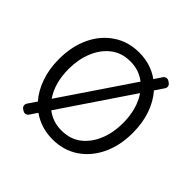

<svg xmlns="http://www.w3.org/2000/svg" viewBox="-145 -712 882 882"><g transform="rotate(45 295.5 -271.0)"><path d="M109.7 12.8 101.6 7.5Q92.3 1.1 92.3 -9.9Q92.3 -16.7 95.9 -21.7L125 -64.6Q92.3 -101.6 73.9 -154.5Q55.4 -206.7 55.4 -270.6Q55.4 -354 85.9 -418Q116.1 -481.5 170.8 -517.4Q224.1 -553.3 295.5 -553.3Q370.4 -553.3 427.2 -512.4L452.4 -550.1Q458.8 -559.3 469.8 -559.3Q476.6 -559.3 481.5 -555.8L489.7 -550.1Q494 -547.2 496.4 -542.6Q498.9 -538 498.9 -533Q498.9 -526.3 495.4 -521.3L465.9 -477.6Q498.9 -440.3 517.4 -387.4Q535.5 -334.9 535.5 -270.6Q535.5 -188.2 505 -124.3Q474.8 -61.4 420.5 -24.9Q365.8 11 295.5 11Q221.2 11 163.4 -29.8L138.5 7.1Q135.7 11.4 131 13.8Q126.4 16.3 121.1 16.3Q114.7 16.3 109.7 12.8ZM160.9 -118.3 393.8 -462.7Q375.4 -477.6 349.4 -487.2Q324.6 -495.7 295.5 -495.7Q239 -495.7 199.6 -464.8Q160.5 -434.3 139.6 -382.8Q119 -332 119 -270.6Q119 -179.3 160.9 -118.3ZM241.8 -55.4Q266.3 -46.9 295.5 -46.9Q351.9 -46.9 391.7 -77.4Q430.8 -108.3 451.3 -158.7Q471.9 -209.5 471.9 -270.6Q471.9 -361.9 429.7 -424L197.1 -79.5Q217.3 -63.9 241.8 -55.4Z"/></g></svg>

Font: DeltaSans Light
Style: Regular
Weight: 300
Designer: Rasmus Andersson
Foundry: rsms
Version: Version 3.012